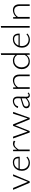

<svg xmlns="http://www.w3.org/2000/svg" viewBox="1975 -2730 760 4751"><g transform="rotate(-90 2355.5 -354.0)"><path d="M208 0 34 -411H80L245 -15L219 -14L375 -411H418L244 0Z M701 6Q643 6 599 -18.5Q555 -43 530 -87Q505 -131 505 -191Q505 -259 532.5 -309.5Q560 -360 607.5 -388Q655 -416 715 -416Q785 -416 819 -377.5Q853 -339 853 -271Q853 -265 853 -259Q853 -253 852 -247H816V-271Q816 -329 790.5 -357Q765 -385 713 -385Q664 -385 626 -361.5Q588 -338 566.5 -296Q545 -254 545 -196Q545 -119 590.5 -73Q636 -27 708 -27Q743 -27 775 -40Q807 -53 837 -81L855 -58Q829 -34 803.5 -20Q778 -6 753 0Q728 6 701 6ZM534 -247 540 -276H845V-247Z M990 0V-408L1025 -414L1031 -297V0ZM1024 -260 1012 -281Q1045 -344 1086 -379Q1127 -414 1181 -414Q1201 -414 1219.5 -408Q1238 -402 1251 -389L1232 -355Q1221 -366 1204.5 -372Q1188 -378 1170 -378Q1126 -378 1091 -347Q1056 -316 1024 -260Z M1453 0 1305 -411H1350L1483 -30H1467L1617 -411H1654L1808 -30L1795 -29L1919 -411H1963L1816 0H1778L1624 -377H1639L1489 0Z M2369 4Q2335 4 2315.5 -20.5Q2296 -45 2297 -92L2301 -291Q2302 -325 2293 -345.5Q2284 -366 2267 -376.5Q2250 -387 2228 -387Q2204 -387 2175.5 -375.5Q2147 -364 2126.5 -341.5Q2106 -319 2102 -286L2061 -290Q2065 -318 2082 -341Q2099 -364 2123 -381Q2147 -398 2176 -407Q2205 -416 2234 -416Q2288 -416 2315 -384Q2342 -352 2341 -297L2338 -85Q2337 -56 2347.5 -41Q2358 -26 2378 -26Q2390 -26 2403 -32.5Q2416 -39 2425 -51L2443 -32Q2430 -15 2411 -5.5Q2392 4 2369 4ZM2148 4Q2106 4 2079.5 -19Q2053 -42 2053 -81Q2053 -104 2062.5 -123Q2072 -142 2093.5 -157.5Q2115 -173 2153 -183L2320 -234L2325 -208L2164 -156Q2122 -143 2108 -125.5Q2094 -108 2094 -87Q2094 -57 2113.5 -42.5Q2133 -28 2161 -28Q2194 -28 2231 -49.5Q2268 -71 2311 -107L2322 -89Q2280 -50 2237 -23Q2194 4 2148 4Z M2846 0V-244Q2846 -310 2816.5 -346.5Q2787 -383 2732 -383Q2703 -383 2671 -371Q2639 -359 2611 -334Q2583 -309 2563 -268L2547 -285Q2567 -333 2600.5 -361Q2634 -389 2673 -402Q2712 -415 2746 -415Q2790 -415 2821.5 -396Q2853 -377 2870 -342Q2887 -307 2887 -257V0ZM2532 0V-407L2567 -414L2574 -308V0Z M3210 4Q3153 4 3110.5 -22Q3068 -48 3044.5 -93.5Q3021 -139 3021 -197Q3021 -260 3048.5 -309.5Q3076 -359 3123.5 -387Q3171 -415 3231 -415Q3265 -415 3295 -405Q3325 -395 3349.5 -375Q3374 -355 3390 -324L3376 -300Q3354 -342 3317.5 -362.5Q3281 -383 3235 -383Q3186 -383 3147 -360Q3108 -337 3086.5 -295.5Q3065 -254 3065 -200Q3065 -151 3084 -111.5Q3103 -72 3137.5 -49.5Q3172 -27 3218 -27Q3261 -27 3302.5 -49Q3344 -71 3374 -124L3394 -110Q3372 -72 3344 -46.5Q3316 -21 3282.5 -8.5Q3249 4 3210 4ZM3378 3 3373 -94V-707L3413 -714V-3Z M3748 6Q3690 6 3646 -18.5Q3602 -43 3577 -87Q3552 -131 3552 -191Q3552 -259 3579.5 -309.5Q3607 -360 3654.5 -388Q3702 -416 3762 -416Q3832 -416 3866 -377.5Q3900 -339 3900 -271Q3900 -265 3900 -259Q3900 -253 3899 -247H3863V-271Q3863 -329 3837.5 -357Q3812 -385 3760 -385Q3711 -385 3673 -361.5Q3635 -338 3613.5 -296Q3592 -254 3592 -196Q3592 -119 3637.5 -73Q3683 -27 3755 -27Q3790 -27 3822 -40Q3854 -53 3884 -81L3902 -58Q3876 -34 3850.5 -20Q3825 -6 3800 0Q3775 6 3748 6ZM3581 -247 3587 -276H3892V-247Z M4047 0V-708L4088 -714V0Z M4584 0V-244Q4584 -310 4554.5 -346.5Q4525 -383 4470 -383Q4441 -383 4409 -371Q4377 -359 4349 -334Q4321 -309 4301 -268L4285 -285Q4305 -333 4338.5 -361Q4372 -389 4411 -402Q4450 -415 4484 -415Q4528 -415 4559.5 -396Q4591 -377 4608 -342Q4625 -307 4625 -257V0ZM4270 0V-407L4305 -414L4312 -308V0Z"/></g></svg>

Font: Ysabeau Office ExtraLight
Style: Regular
Weight: 250
Designer: Christian Thalmann (Catharsis Fonts)
Version: Version 2.001;gftools[0.9.30]; featfreeze: tnum,lnum,ss02